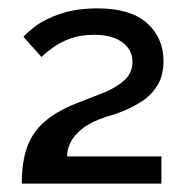

<svg xmlns="http://www.w3.org/2000/svg" viewBox="-20 -833 446 458"><path d="M32 -395Q32 -448 45 -483Q58 -518 86 -542.5Q114 -567 161 -586Q191 -598 222.5 -610Q254 -622 275 -640Q296 -658 296 -686Q296 -714 272 -732Q248 -750 204 -750Q173 -750 149 -741.5Q125 -733 107.5 -720.5Q90 -708 79 -697L36 -745Q45 -756 67.5 -772.5Q90 -789 127 -801Q164 -813 213 -813Q291 -813 330.5 -778Q370 -743 370 -687Q370 -655 357 -632Q344 -609 323 -594.5Q302 -580 278.5 -570Q255 -560 235 -555Q198 -543 177.5 -527Q157 -511 148.5 -494Q140 -477 140 -460H365V-395Z"/></svg>

Font: Raleway Thin SemiBold
Style: Regular
Weight: 600
Version: Version 4.026